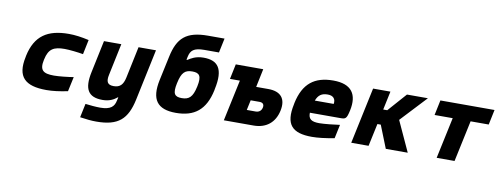

<svg xmlns="http://www.w3.org/2000/svg" viewBox="-70 -1090 4386 1680"><g transform="rotate(10 2123.0 -250.0)"><path d="M127 -256 125 -244C86 -63 163 9 353 9C409 9 470 1 542 -14L570 -144C522 -136 440 -127 397 -127C301 -127 266 -152 287 -248L288 -252C308 -348 353 -373 449 -373C492 -373 570 -364 615 -356L642 -486C576 -501 518 -509 463 -509C273 -509 166 -437 127 -256Z M1142 -45 1238 -500H1083L1024 -219C1010 -155 983 -127 927 -127C872 -127 857 -155 871 -219L930 -500H776L716 -215C683 -61 723 9 852 9C912 9 951 -12 981 -37H985L978 -7C967 46 938 79 843 79C806 79 750 74 712 69L686 192C747 201 787 205 831 205C1028 205 1104 132 1142 -45Z M1802 -244 1804 -256C1844 -441 1788 -509 1660 -509C1589 -509 1548 -481 1523 -465H1515L1521 -493C1533 -549 1560 -577 1654 -577H1784L1811 -705H1665C1471 -705 1397 -635 1361 -465L1315 -250C1277 -71 1338 9 1503 9C1667 9 1764 -65 1802 -244ZM1469 -248 1470 -252C1490 -346 1519 -373 1584 -373C1648 -373 1669 -346 1649 -252L1648 -248C1628 -154 1596 -127 1532 -127C1467 -127 1449 -154 1469 -248Z M1929 0H2193C2305 0 2380 -61 2403 -169C2426 -277 2377 -337 2265 -337H2157L2191 -500H1947L1919 -366H2007ZM2111 -124 2130 -213H2209C2238 -213 2252 -197 2246 -169C2240 -140 2219 -124 2190 -124Z M3002 -277C3033 -422 2977 -509 2813 -509C2647 -509 2549 -435 2511 -256L2509 -244C2470 -61 2535 9 2712 9C2765 9 2831 1 2911 -14L2937 -137C2895 -131 2802 -120 2756 -120C2686 -120 2657 -139 2659 -196H2928C2976 -196 2985 -199 3002 -277ZM2683 -308C2703 -360 2733 -380 2786 -380C2837 -380 2858 -351 2851 -308Z M3167 -500 3061 0H3215L3258 -201H3288L3368 0H3563L3439 -270L3654 -500H3468L3322 -335H3286L3321 -500Z M3820 0H3979L4057 -366H4218L4246 -500H3765L3737 -366H3898Z"/></g></svg>

Font: LT Wave Mono Black
Style: Italic
Weight: 900
Designer: Daniel Lyons
Version: Version 2.5 (Glyphs App)